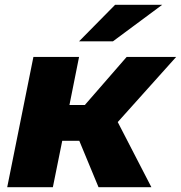

<svg xmlns="http://www.w3.org/2000/svg" viewBox="-20 -779 753 799"><path d="M390 0 310 -193H239L200 0H10L119 -542H309L269 -342H333L507 -542H713L470 -271L610 0ZM309 -607 459 -759H655L450 -607Z"/></svg>

Font: Montserrat ExtraBold
Style: Italic
Weight: 800
Italic angle: -11.3°
Designer: Julieta Ulanovsky
Foundry: Julieta Ulanovsky
Version: Version 9.000; ttfautohint (v1.8.4.7-5d5b)